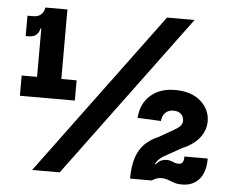

<svg xmlns="http://www.w3.org/2000/svg" viewBox="-53 -821 1071 891"><g transform="rotate(5 482.5 -376.0)"><path d="M136.7 -756.2H225.8V-432.3H296.9V-338H41V-432.3H112.7V-716.8ZM43.6 -711.2H70.2Q93 -711.2 106.5 -723.2Q120 -735.2 123.2 -756.2H143.7L126.7 -658.4H109.7Q103.7 -634.9 90.8 -625.6Q77.8 -616.4 57.2 -616.4H43.6ZM127.6 0 689.5 -758.9H817.8L256 0ZM765.6 -241.8Q787.8 -254.2 796.6 -264.7Q805.4 -275.2 805.4 -288.7Q805.4 -307.2 792.8 -319.3Q780.2 -331.3 757.2 -331.3Q733.8 -331.3 719.5 -317.2Q705.2 -303.2 703.2 -278.4L593.8 -283.4Q598.9 -350.8 642.5 -389.1Q686.2 -427.5 756.4 -427.5Q831.9 -427.5 875.7 -389.3Q919.4 -351.1 919.4 -295Q919.4 -254.8 892.8 -219.5Q866.1 -184.2 810.8 -161.1L748.5 -126Q708.2 -106.8 692.7 -78.1Q677.1 -49.5 677.1 0.3H583.7Q583.7 -57.3 596.7 -97Q609.7 -136.8 635.5 -162.4Q661.3 -188 699.4 -204ZM934.7 -123.7Q934.7 -58.8 905.1 -26.1Q875.5 6.7 826.7 6.7Q803.9 6.7 788.1 1.3Q772.4 -4 758.7 -9.3Q745.1 -14.6 729 -14.6Q718.5 -14.6 707.3 -11.1Q696 -7.6 685.1 0.3H650.3L672.7 -91.8L696.2 -75.6Q707 -89.5 719.7 -95.2Q732.4 -100.8 746.1 -100.8Q757.3 -100.8 766 -97.6Q774.6 -94.4 782.9 -91.2Q791.1 -88 801.5 -88Q814.8 -88 820.5 -96.1Q826.1 -104.3 826.1 -123.7Z"/></g></svg>

Font: Hepta Slab ExtraLight
Style: Regular
Weight: 200
Designer: Michael LaGattuta
Foundry: Michael LaGattuta
Version: Version 1.100